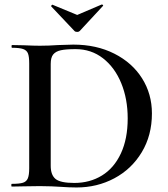

<svg xmlns="http://www.w3.org/2000/svg" viewBox="-20 -824 740 848"><path d="M245 1Q230 0 207 -1Q184 -2 156 -2L85 -1Q66 0 32 0Q30 0 30 -6Q30 -12 32 -12Q66 -12 81.5 -17Q97 -22 103 -36.5Q109 -51 109 -81V-544Q109 -574 103.5 -588Q98 -602 82 -607.5Q66 -613 33 -613Q31 -613 31 -619Q31 -625 33 -625L86 -624Q130 -622 156 -622Q195 -622 237 -625Q287 -627 304 -627Q406 -627 485 -587Q564 -547 607.5 -478Q651 -409 651 -323Q651 -226 606 -151.5Q561 -77 485 -36.5Q409 4 318 4Q287 4 245 1ZM544 -301Q544 -387 515.5 -456.5Q487 -526 435 -566.5Q383 -607 314 -607Q271 -607 248.5 -602Q226 -597 215 -583.5Q204 -570 204 -542V-92Q204 -51 225.5 -33.5Q247 -16 308 -16Q377 -16 430.5 -49Q484 -82 514 -146.5Q544 -211 544 -301ZM206 -797Q206 -799 208.5 -801.5Q211 -804 212 -803L321 -758L429 -804H430Q433 -804 435 -801.5Q437 -799 434 -797L332 -687Q328 -683 321 -683Q313 -683 309 -687L206 -796Z"/></svg>

Font: Cormorant Unicase SemiBold
Style: Regular
Weight: 600
Designer: Christian Thalmann (Catharsis Fonts)
Foundry: Catharsis Fonts
Version: Version 4.000